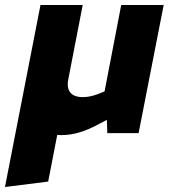

<svg xmlns="http://www.w3.org/2000/svg" viewBox="-55 -536 687 773"><path d="M-35 217 108 -516H278L220 -217Q213 -182 228 -163.5Q243 -145 279 -145Q293 -145 307.5 -148Q322 -151 336 -156L366 -168L433 -516H604L503 0H377L374 -91L405 -69L344 -37Q302 -14 265 -3Q228 8 192 8Q170 8 153 1.5Q136 -5 124 -14L190 -68L139 195Z"/></svg>

Font: REM
Style: Bold Italic
Weight: 700
Italic angle: -11°
Designer: Octavio Pardo
Foundry: Ashler Design
Version: Version 1.005;gftools[0.9.28]